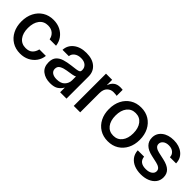

<svg xmlns="http://www.w3.org/2000/svg" viewBox="140 -1342 2171 2171"><g transform="rotate(45 1225.0 -257.0)"><path d="M278.8 11.7Q205.1 11.7 149.7 -22.5Q94.2 -56.6 63.5 -117.4Q32.7 -178.2 32.7 -256.8Q32.7 -336.4 63.7 -397.5Q94.7 -458.5 149.9 -492.9Q205.1 -527.3 278.8 -527.3Q340.3 -527.3 388.9 -503.2Q437.5 -479 467.8 -436.5Q498 -394 504.4 -339.4H401.9Q394 -382.8 362.8 -410.6Q331.5 -438.5 279.3 -438.5Q212.4 -438.5 174.8 -389.2Q137.2 -339.8 137.2 -256.8Q137.2 -174.8 174.8 -126Q212.4 -77.1 279.3 -77.1Q332.5 -77.1 361.3 -104.2Q390.1 -131.3 400.4 -176.8H504.4Q498.5 -123 468.3 -80.3Q438 -37.6 389.2 -12.9Q340.3 11.7 278.8 11.7Z M754.9 8.3Q677.7 8.3 627 -31Q576.2 -70.3 576.2 -147.5Q576.2 -206.1 605.2 -237.5Q634.3 -269 680.9 -282.7Q727.5 -296.4 779.8 -302.7Q828.1 -308.6 856.4 -312.5Q884.8 -316.4 896.7 -324.2Q908.7 -332 908.7 -351.1V-355.5Q908.7 -393.1 881.3 -417.2Q854 -441.4 804.7 -441.4Q755.4 -441.4 724.1 -417.7Q692.9 -394 689.9 -358.4H588.9Q592.3 -432.1 650.9 -479Q709.5 -525.9 806.2 -525.9Q901.4 -525.9 956.1 -479Q1010.7 -432.1 1010.7 -353.5V0H909.2V-73.2H907.2Q891.1 -42 856.2 -16.8Q821.3 8.3 754.9 8.3ZM775.9 -74.7Q844.2 -74.7 876.7 -110.1Q909.2 -145.5 909.2 -192.9V-253.4Q898.9 -245.1 862.8 -238.5Q826.7 -231.9 785.6 -226.1Q743.2 -219.7 710.9 -202.1Q678.7 -184.6 678.7 -145.5Q678.7 -112.3 704.8 -93.5Q731 -74.7 775.9 -74.7Z M1127 0V-515.6H1225.6V-432.1H1227.5Q1241.7 -474.6 1272.2 -498.3Q1302.7 -522 1352.1 -522Q1363.8 -522 1373.5 -521Q1383.3 -520 1389.6 -519.5V-423.3Q1383.8 -424.8 1368.7 -426.5Q1353.5 -428.2 1335.4 -428.2Q1292 -428.2 1261 -397.9Q1230 -367.7 1230 -304.7V0Z M1680.2 11.7Q1606.4 11.7 1550.8 -22.5Q1495.1 -56.6 1464.1 -117.2Q1433.1 -177.7 1433.1 -256.8Q1433.1 -336.9 1464.1 -397.7Q1495.1 -458.5 1550.8 -492.9Q1606.4 -527.3 1680.2 -527.3Q1753.9 -527.3 1809.3 -492.9Q1864.7 -458.5 1895.8 -397.7Q1926.8 -336.9 1926.8 -256.8Q1926.8 -177.7 1895.8 -117.2Q1864.7 -56.6 1809.3 -22.5Q1753.9 11.7 1680.2 11.7ZM1680.2 -77.1Q1746.6 -77.1 1784.7 -126Q1822.8 -174.8 1822.8 -256.8Q1822.8 -339.8 1784.4 -389.2Q1746.1 -438.5 1680.2 -438.5Q1614.3 -438.5 1575.9 -389.4Q1537.6 -340.3 1537.6 -256.8Q1537.6 -174.3 1575.7 -125.7Q1613.8 -77.1 1680.2 -77.1Z M2209 12.2Q2149.9 12.2 2102.5 -6.8Q2055.2 -25.9 2026.1 -63.5Q1997.1 -101.1 1993.7 -156.7H2095.2Q2104 -69.8 2207 -69.8Q2255.9 -69.8 2284.4 -89.8Q2313 -109.9 2313 -140.6Q2313 -167 2292.5 -182.9Q2272 -198.7 2238.8 -206.1L2153.3 -225.1Q2005.4 -257.3 2005.4 -372.6Q2005.4 -440.9 2059.8 -483.9Q2114.3 -526.9 2202.6 -526.9Q2290 -526.9 2346.4 -481.7Q2402.8 -436.5 2404.8 -358.4H2306.2Q2305.7 -396 2277.8 -420.7Q2250 -445.3 2204.1 -445.3Q2160.2 -445.3 2134.3 -424.8Q2108.4 -404.3 2108.4 -374.5Q2108.4 -348.1 2128.2 -332Q2147.9 -315.9 2182.6 -308.1L2270.5 -288.6Q2345.7 -272 2381.3 -237.3Q2417 -202.6 2417 -146.5Q2417 -97.2 2389.9 -61.8Q2362.8 -26.4 2315.9 -7.1Q2269 12.2 2209 12.2Z"/></g></svg>

Font: Inter Display Medium
Style: Regular
Weight: 500
Designer: Rasmus Andersson
Foundry: rsms
Version: Version 4.001;git-9221beed3